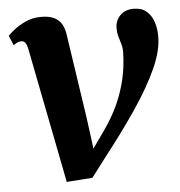

<svg xmlns="http://www.w3.org/2000/svg" viewBox="-46 -610 623 663"><g transform="rotate(-5 265.5 -278.0)"><path d="M67 -458Q64 -473.5 58.8 -480.5Q53.5 -487.5 45 -487.5Q36.5 -487.5 30 -484Q23.5 -480.5 17.5 -476.5L3.5 -510Q8 -515.5 24.2 -528.8Q40.5 -542 65.2 -553.8Q90 -565.5 120 -565.5Q147.5 -565.5 164.8 -557.2Q182 -549 191 -533.8Q200 -518.5 203 -497L246.5 -205.5L268 -43L228.5 -51L302.5 -155.5Q332.5 -198 351.8 -240.5Q371 -283 381 -327Q391 -371 392 -418Q392.5 -433.5 388.5 -447Q384.5 -460.5 380.5 -474.2Q376.5 -488 376.5 -503Q376.5 -530 394 -547.8Q411.5 -565.5 441 -565.5Q468.5 -565.5 485.2 -551.2Q502 -537 509.8 -513.8Q517.5 -490.5 517.5 -464Q518 -415 490 -353Q462 -291 413 -218.5Q364 -146 301 -65.5L248.5 3.5L159 10L123.5 -171Z"/></g></svg>

Font: Merriweather 24pt
Style: Bold Italic
Weight: 700
Italic angle: -7.8°
Designer: Eben Sorkin
Foundry: Eben Sorkin
Version: Version 2.101